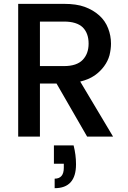

<svg xmlns="http://www.w3.org/2000/svg" viewBox="-20 -715 672 1005"><path d="M365.2 45.9Q377.9 95.2 377.9 145Q377.9 270 266.1 270V220.2Q314 220.2 314 163.1V142.1H262.2V45.9ZM75.2 0V-694.8H314.9Q379.9 -694.8 422.9 -679.2Q468.3 -662.6 500 -633.8Q530.8 -606 545.9 -566.9Q561 -528.3 561 -486.8Q561 -458 553.2 -425.8Q544.9 -395.5 524.9 -368.2Q504.9 -340.8 475.1 -319.8Q443.4 -298.3 399.9 -288.1L571.8 0H436L275.9 -277.8H189V0ZM189 -369.1H314.9Q381.8 -369.1 413.1 -401.9Q443.8 -434.1 443.8 -486.8Q443.8 -541 413.1 -571.8Q381.3 -602.1 314.9 -602.1H189Z"/></svg>

Font: PoppinsZ Medium
Style: Regular
Weight: 500
Designer: Ninad Kale (Devanagari), Jonny Pinhorn (Latin)
Foundry: Indian Type Foundry
Version: Version 3.002;FEAKit 1.0